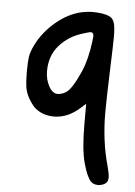

<svg xmlns="http://www.w3.org/2000/svg" viewBox="-50 -507 524 748"><g transform="rotate(5 212.0 -133.0)"><path d="M239.3 -462.9Q258.8 -466.8 277.3 -467.8Q325.2 -467.8 347.7 -457Q361.3 -451.2 367.2 -434.6Q373 -418 373 -377Q373 -352.5 369.1 -244.1Q365.2 -131.8 365.2 -80.1Q365.2 29.3 392.6 127Q399.4 151.4 400.4 168Q400.4 186.5 389.6 193.4Q378.9 201.2 362.3 202.1Q343.8 202.1 333 191.4Q316.4 172.9 302.2 120.6Q288.1 68.4 288.1 -30.3V-109.4L268.6 -91.8Q220.7 -48.8 167 -48.8Q141.6 -48.8 120.1 -57.6Q100.6 -66.4 88.9 -78.1Q75.2 -92.8 62.5 -116.2Q52.7 -135.7 49.8 -156.7Q46.9 -177.7 46.9 -213.9Q46.9 -251 49.8 -271.5Q52.7 -292 66.4 -319.3Q91.8 -371.1 140.6 -412.1Q187.5 -451.2 239.3 -462.9ZM291 -354.5Q292 -363.3 293 -373Q293 -387.7 283.2 -388.7Q275.4 -388.7 249 -379.9Q195.3 -363.3 160.2 -323.2Q125 -283.2 125 -222.7Q125 -190.4 139.2 -164.1Q153.3 -137.7 173.8 -137.7Q189.5 -137.7 207 -148.4Q229.5 -163.1 260.7 -233.4Q282.2 -283.2 291 -354.5Z"/></g></svg>

Font: sage sans
Style: Regular
Weight: 400
Version: Version 001.032